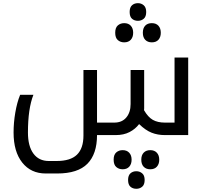

<svg xmlns="http://www.w3.org/2000/svg" viewBox="-20 -845 1282 1201"><path d="M1011.2 0Q966.3 0 928.5 -14.9Q890.6 -29.8 850.1 -68.8Q827.1 -38.1 790.5 -19Q753.9 0 704.1 0H586.9Q586.9 118.2 526.9 179.2Q466.8 240.2 337.9 240.2H266.1Q173.3 240.2 119.1 171.9Q64.9 103.5 64.9 -16.1Q64.9 -77.6 75.7 -140.9Q86.4 -204.1 106 -252H189Q154.8 -165.5 154.8 -16.1Q154.8 69.3 189 115.7Q223.1 162.1 285.2 162.1H334Q420.9 162.1 461.4 122.6Q502 83 502 2.9V-407.2H586.9V-78.1H694.8Q743.2 -78.1 770 -110.1Q796.9 -142.1 796.9 -193.8V-407.2H881.8V-167L880.9 -155.8Q905.8 -112.3 936 -95.2Q966.3 -78.1 1011.2 -78.1H1071.8V-484.9H1157.2V0ZM919.9 213.9Q894 213.9 878.9 198.2Q863.8 182.6 863.8 153.8Q863.8 125.5 878.9 109.9Q894 94.2 919.9 94.2Q946.3 94.2 961.2 110.4Q976.1 126.5 976.1 153.8Q976.1 181.2 961.4 197.5Q946.8 213.9 919.9 213.9ZM747.1 213.9Q723.6 213.9 707.3 199.7Q690.9 185.5 690.9 153.8Q690.9 122.6 707.3 108.4Q723.6 94.2 747.1 94.2Q773.4 94.2 788.3 110.4Q803.2 126.5 803.2 153.8Q803.2 181.2 788.6 197.5Q773.9 213.9 747.1 213.9ZM833 335.9Q810.5 335.9 795.9 323Q781.2 310.1 781.2 280.8Q781.2 252.4 795.9 239.3Q810.5 226.1 833 226.1Q854 226.1 869.4 239.3Q884.8 252.4 884.8 280.8Q884.8 310.1 869.4 323Q854 335.9 833 335.9ZM929.7 -580.1Q903.8 -580.1 888.7 -595.7Q873.5 -611.3 873.5 -640.1Q873.5 -668.9 888.4 -684.6Q903.3 -700.2 929.7 -700.2Q956.5 -700.2 971.2 -683.8Q985.8 -667.5 985.8 -640.1Q985.8 -612.8 971.2 -596.4Q956.5 -580.1 929.7 -580.1ZM756.8 -580.1Q733.4 -580.1 717 -594.2Q700.7 -608.4 700.7 -640.1Q700.7 -671.9 717 -686Q733.4 -700.2 756.8 -700.2Q783.7 -700.2 798.3 -683.8Q813 -667.5 813 -640.1Q813 -612.8 798.3 -596.4Q783.7 -580.1 756.8 -580.1ZM842.8 -714.8Q820.3 -714.8 805.7 -727.8Q791 -740.7 791 -770Q791 -798.8 805.7 -812Q820.3 -825.2 842.8 -825.2Q863.8 -825.2 879.2 -811.8Q894.5 -798.3 894.5 -770Q894.5 -740.7 879.2 -727.8Q863.8 -714.8 842.8 -714.8Z"/></svg>

Font: DroidArabicKufi
Style: Regular
Weight: 400
Designer: Pascal Zoghbi
Foundry: Ascender Corporation
Version: Version 1.00; ttfautohint (v1.4.1)